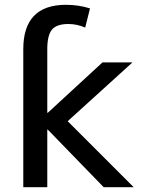

<svg xmlns="http://www.w3.org/2000/svg" viewBox="-20 -780 619 800"><path d="M177 -310H179L407 -520H532L262 -275L537 0H412L179 -240H177V0H77V-575Q77 -760 255 -760Q307 -760 355 -745L335 -665Q301 -680 265 -680Q216 -680 196.5 -656.5Q177 -633 177 -575Z"/></svg>

Font: M PLUS 1p Medium
Style: Regular
Weight: 500
Version: Version 1.062